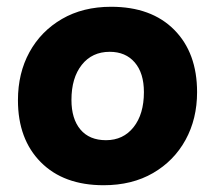

<svg xmlns="http://www.w3.org/2000/svg" viewBox="-20 -537 636 567"><path d="M308 -517Q427 -517 494.5 -449Q562 -381 562 -265Q562 -186 528 -124Q494 -62 432 -26Q370 10 286 10Q168 10 100.5 -58Q33 -126 33 -241Q33 -321 67 -383Q101 -445 163 -481Q225 -517 308 -517ZM293 -123Q344 -123 374.5 -161.5Q405 -200 405 -265Q405 -321 378 -352.5Q351 -384 304 -384Q252 -384 221.5 -345.5Q191 -307 191 -242Q191 -186 217.5 -154.5Q244 -123 293 -123Z"/></svg>

Font: Livvic
Style: Bold
Weight: 700
Designer: Jacques Le Bailly, Baron von Fonthausen
Version: Version 1.001; ttfautohint (v1.8.2)